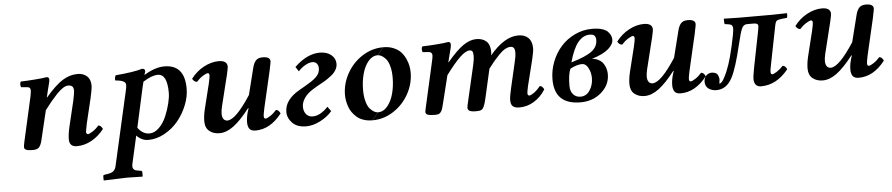

<svg xmlns="http://www.w3.org/2000/svg" viewBox="-41 -701 5569 1199"><g transform="rotate(-5 2743.5 -102.0)"><path d="M90.8 -13.2Q90.8 -20 96.2 -45.9L159.2 -326.2Q164.1 -353 164.1 -362.8Q164.1 -382.3 146 -383.8L106 -387.2Q101.6 -393.6 101.8 -405.3Q102.1 -417 106.9 -422.9Q143.6 -423.8 195.1 -427.7Q246.6 -431.6 270 -436Q285.2 -436 285.2 -418.9Q285.2 -412.1 281.7 -397.9Q278.3 -383.8 272.2 -360.8Q266.1 -337.9 262.2 -318.8L259.8 -310.1H262.2Q324.7 -383.3 370.1 -411.1Q415.5 -439 463.9 -439Q499.5 -439 522.2 -418.7Q544.9 -398.4 544.9 -358.9Q544.9 -340.3 532.2 -283.2L494.1 -124Q484.9 -78.6 484.9 -74.2Q484.9 -67.9 488.3 -63.5Q491.7 -59.1 496.1 -59.1Q504.9 -59.1 526.1 -72.8Q547.4 -86.4 564.9 -106.9Q574.2 -106.9 581.5 -99.1Q588.9 -91.3 591.8 -83Q557.1 -38.6 512.7 -14.4Q468.3 9.8 420.9 9.8Q374 9.8 374 -37.1Q374 -69.3 384.8 -115.2L422.9 -274.9Q433.1 -323.2 433.1 -335.9Q433.1 -356 424.8 -364Q416.5 -372.1 397.9 -372.1Q383.8 -372.1 365.2 -360.1Q346.7 -348.1 325.4 -325.4Q304.2 -302.7 286.6 -281.5Q269 -260.3 247.1 -231L203.1 -46.9Q195.8 -16.1 184.1 -3.2Q172.4 9.8 145 9.8Q115.7 9.8 103.3 4.4Q90.8 -1 90.8 -13.2Z M869.6 -355Q868.7 -350.1 865.7 -338.6Q862.8 -327.1 861.3 -320.8L806.6 -71.8Q837.4 -29.8 879.4 -29.8Q911.1 -29.8 939.5 -57.6Q967.8 -85.4 984.9 -125.5Q1002 -165.5 1011.7 -205.3Q1021.5 -245.1 1021.5 -272.9Q1021.5 -390.1 962.4 -390.1Q923.8 -390.1 869.6 -355ZM795.4 -23.9 755.4 153.8Q754.4 158.7 754.4 166Q754.4 177.2 761 183.8Q767.6 190.4 773.2 191.9Q778.8 193.4 788.6 194.8L807.6 198.2Q813.5 199.7 813.5 206.1V232.9L811.5 234.9Q753.4 232.9 715.3 232.9Q695.3 232.9 685.5 233.9L570.3 237.8L568.4 235.8V210Q568.4 204.1 578.6 202.1L597.7 199.2Q621.6 195.8 633.8 185.3Q646 174.8 650.4 153.8L753.4 -300.8Q760.7 -329.1 760.7 -345.2Q760.7 -373.5 695.3 -377.9Q693.4 -385.7 695.1 -395.3Q696.8 -404.8 700.7 -410.2Q814.9 -419.9 867.7 -436Q886.7 -436 886.7 -419.9Q885.7 -415 883.1 -407.2Q880.4 -399.4 879.4 -396Q949.2 -439 1007.3 -439Q1134.8 -439 1134.8 -289.1Q1134.8 -238.3 1113.3 -184.8Q1091.8 -131.3 1056.4 -88.4Q1021 -45.4 970.9 -17.8Q920.9 9.8 868.7 9.8Q827.6 9.8 795.4 -23.9Z M1509.3 -132.8 1506.3 -133.8Q1449.7 -60.5 1404.3 -26.9Q1358.9 6.8 1315.4 6.8Q1277.3 6.8 1252 -13.7Q1226.6 -34.2 1226.6 -75.2Q1226.6 -108.4 1236.3 -149.9L1275.4 -308.1Q1284.2 -346.7 1284.2 -357.9Q1284.2 -373 1274.4 -373Q1264.6 -373 1242.9 -359.4Q1221.2 -345.7 1203.1 -325.2Q1193.4 -325.2 1185.1 -332.3Q1176.8 -339.4 1174.3 -347.2Q1208 -391.6 1255.1 -416.7Q1302.2 -441.9 1348.1 -441.9Q1402.3 -441.9 1402.3 -402.8Q1402.3 -395.5 1393.6 -356L1344.2 -155.8Q1338.4 -129.9 1338.4 -112.8Q1338.4 -91.8 1346.9 -79.8Q1355.5 -67.9 1371.6 -67.9Q1423.3 -67.9 1518.6 -214.8L1560.5 -381.8Q1567.4 -410.6 1581.3 -426.3Q1595.2 -441.9 1623.5 -441.9Q1671.4 -441.9 1671.4 -413.1Q1671.4 -408.7 1669.4 -398.9Q1667.5 -389.2 1664.8 -376.2Q1662.1 -363.3 1661.1 -356.9L1607.4 -125Q1599.1 -84.5 1599.1 -76.2Q1599.1 -59.1 1609.4 -59.1Q1618.7 -59.1 1639.4 -72.5Q1660.2 -85.9 1678.2 -106.9Q1688 -106.9 1695.3 -99.1Q1702.6 -91.3 1705.6 -83Q1633.3 9.8 1540.5 9.8Q1513.7 9.8 1502.9 -4.9Q1492.2 -19.5 1492.2 -45.9Q1492.2 -84.5 1509.3 -132.8Z M1842.3 -335 1823.2 -363.8Q1901.9 -439.9 1982.4 -439.9Q2026.4 -439.9 2053.5 -417.5Q2080.6 -395 2080.6 -361.8Q2080.6 -342.8 2070.6 -324.7Q2060.5 -306.6 2042 -291.7Q2023.4 -276.9 2008.5 -267.1Q1993.7 -257.3 1971.7 -245.6Q1949.7 -233.9 1945.3 -231L1917.5 -213.9Q1884.8 -193.4 1866.5 -166.7Q1848.1 -140.1 1848.1 -111.8Q1848.1 -83.5 1863.3 -65.2Q1878.4 -46.9 1904.3 -46.9Q1951.7 -46.9 2000.5 -99.1L2021.5 -69.8Q1993.2 -36.1 1947.3 -12.5Q1901.4 11.2 1858.4 11.2Q1802.7 11.2 1772.5 -19.3Q1742.2 -49.8 1742.2 -88.9Q1742.2 -164.6 1834.5 -217.8L1871.1 -238.8Q1897 -253.9 1911.9 -263.7Q1926.8 -273.4 1941.2 -286.4Q1955.6 -299.3 1961.9 -313Q1968.3 -326.7 1968.3 -342.8Q1968.3 -361.3 1958.5 -373Q1948.7 -384.8 1931.2 -384.8Q1909.7 -384.8 1885 -370.1Q1860.4 -355.5 1842.3 -335Z M2341.3 -392.1 2380.4 -439Q2416.5 -439 2445.1 -426.8Q2473.6 -414.6 2490.5 -396Q2507.3 -377.4 2518.3 -353.3Q2529.3 -329.1 2533.2 -308.1Q2537.1 -287.1 2537.1 -267.1Q2537.1 -196.8 2502 -133.1Q2466.8 -69.3 2405.8 -29.8Q2344.7 9.8 2274.4 9.8L2313.5 -37.1Q2346.7 -37.1 2372.1 -67.9Q2397.5 -98.6 2409.9 -145.5Q2422.4 -192.4 2422.4 -246.1Q2422.4 -286.6 2413.8 -317.1Q2405.3 -347.7 2392.1 -362.8Q2378.9 -377.9 2366 -385Q2353 -392.1 2341.3 -392.1ZM2312.5 -37.1 2273.4 9.8Q2243.2 9.8 2218 1.2Q2192.9 -7.3 2176.3 -21.7Q2159.7 -36.1 2147.5 -53.5Q2135.3 -70.8 2128.7 -90.8Q2122.1 -110.8 2119.1 -128.4Q2116.2 -146 2116.2 -162.1Q2116.2 -232.4 2151.6 -296.4Q2187 -360.4 2248 -399.7Q2309.1 -439 2379.4 -439L2340.3 -392.1Q2307.1 -392.1 2281.7 -361.3Q2256.3 -330.6 2243.9 -283.7Q2231.4 -236.8 2231.4 -183.1Q2231.4 -142.6 2240 -112.1Q2248.5 -81.5 2261.7 -66.4Q2274.9 -51.3 2287.8 -44.2Q2300.8 -37.1 2312.5 -37.1Z M2779.3 -318.8 2776.9 -310.1H2779.3Q2837.4 -379.4 2880.1 -409.2Q2922.9 -439 2963.9 -439Q3002.4 -439 3025.9 -418Q3049.3 -397 3049.3 -352.1Q3049.3 -339.8 3046.9 -329.1Q3138.2 -439 3226.1 -439Q3266.6 -439 3289.3 -416.5Q3312 -394 3312 -351.1Q3312 -331.5 3300.3 -282.2L3259.3 -117.2Q3252 -83.5 3252 -74.2Q3252 -59.1 3263.2 -59.1Q3273.4 -59.1 3293.9 -74Q3314.5 -88.9 3332 -111.8Q3341.8 -111.8 3348.9 -104.5Q3356 -97.2 3358.9 -88.9Q3329.1 -41.5 3286.1 -15.9Q3243.2 9.8 3195.3 9.8Q3167.5 9.8 3154.3 -1.5Q3141.1 -12.7 3141.1 -40Q3141.1 -63.5 3153.3 -115.2L3189.9 -273.9Q3199.2 -312 3199.2 -332Q3199.2 -355.5 3192.1 -363.8Q3185.1 -372.1 3172.9 -372.1Q3156.2 -372.1 3138.2 -362.1Q3120.1 -352.1 3100.3 -331.8Q3080.6 -311.5 3065.4 -293.7Q3050.3 -275.9 3029.3 -248L2989.3 -71.8Q2980.5 -32.2 2973.1 -16.1Q2965.8 0 2956.1 4.9Q2946.3 9.8 2924.3 9.8Q2893.6 9.8 2882.3 3.2Q2871.1 -3.4 2871.1 -16.1Q2871.1 -26.9 2882.3 -71.8L2929.2 -274.9Q2938 -312.5 2938 -335.9Q2938 -356 2933.1 -364Q2928.2 -372.1 2916 -372.1Q2890.6 -372.1 2854 -336.9Q2817.4 -301.8 2764.2 -230L2725.1 -71.8Q2717.8 -41 2713.4 -26.4Q2709 -11.7 2701.4 -2.7Q2693.8 6.3 2686 8.1Q2678.2 9.8 2662.1 9.8Q2632.8 9.8 2619.9 4.4Q2606.9 -1 2606.9 -13.2Q2606.9 -20 2619.1 -71.8L2676.3 -326.2Q2682.1 -350.6 2682.1 -362.8Q2682.1 -371.6 2677 -377.4Q2671.9 -383.3 2663.1 -383.8L2623 -387.2Q2618.7 -393.6 2618.9 -405.3Q2619.1 -417 2624 -422.9Q2661.1 -423.8 2712.9 -427.7Q2764.6 -431.6 2787.1 -436Q2802.2 -436 2802.2 -418.9Q2802.2 -411.6 2799.3 -398.4Q2796.4 -385.3 2789.8 -360.4Q2783.2 -335.4 2779.3 -318.8Z M3661.6 -133.8Q3661.6 -168 3646.5 -197Q3631.3 -226.1 3607.9 -226.1Q3576.7 -226.1 3533.7 -204.1Q3517.6 -170.9 3517.6 -97.2Q3517.6 -63 3535.4 -43.5Q3553.2 -23.9 3580.6 -23.9Q3618.2 -23.9 3639.9 -57.6Q3661.6 -91.3 3661.6 -133.8ZM3709.5 -369.1Q3709.5 -384.8 3701.7 -394.8Q3693.8 -404.8 3670.9 -404.8Q3630.4 -404.8 3598.6 -367.2Q3566.9 -329.6 3542.5 -242.2Q3634.8 -269.5 3672.1 -297.6Q3709.5 -325.7 3709.5 -369.1ZM3689.5 -439.9Q3725.1 -439.9 3750.2 -432.4Q3775.4 -424.8 3787.4 -412.1Q3799.3 -399.4 3804.4 -387.2Q3809.6 -375 3809.6 -361.8Q3809.6 -332.5 3776.9 -304Q3744.1 -275.4 3671.9 -252.9Q3692.9 -252 3709.7 -243.9Q3726.6 -235.8 3736.1 -224.9Q3745.6 -213.9 3752 -199.5Q3758.3 -185.1 3760.5 -172.6Q3762.7 -160.2 3762.7 -147.9Q3762.7 -82.5 3709.5 -35.6Q3656.2 11.2 3578.6 11.2Q3415.5 11.2 3415.5 -146Q3415.5 -202.6 3436.3 -256.1Q3457 -309.6 3492.9 -350.1Q3528.8 -390.6 3580.3 -415.3Q3631.8 -439.9 3689.5 -439.9Z M4174.3 -132.8 4171.4 -133.8Q4114.7 -60.5 4069.3 -26.9Q4023.9 6.8 3980.5 6.8Q3942.4 6.8 3917 -13.7Q3891.6 -34.2 3891.6 -75.2Q3891.6 -108.4 3901.4 -149.9L3940.4 -308.1Q3949.2 -346.7 3949.2 -357.9Q3949.2 -373 3939.5 -373Q3929.7 -373 3908 -359.4Q3886.2 -345.7 3868.2 -325.2Q3858.4 -325.2 3850.1 -332.3Q3841.8 -339.4 3839.4 -347.2Q3873 -391.6 3920.2 -416.7Q3967.3 -441.9 4013.2 -441.9Q4067.4 -441.9 4067.4 -402.8Q4067.4 -395.5 4058.6 -356L4009.3 -155.8Q4003.4 -129.9 4003.4 -112.8Q4003.4 -91.8 4012 -79.8Q4020.5 -67.9 4036.6 -67.9Q4088.4 -67.9 4183.6 -214.8L4225.6 -381.8Q4232.4 -410.6 4246.3 -426.3Q4260.3 -441.9 4288.6 -441.9Q4336.4 -441.9 4336.4 -413.1Q4336.4 -408.7 4334.5 -398.9Q4332.5 -389.2 4329.8 -376.2Q4327.1 -363.3 4326.2 -356.9L4272.5 -125Q4264.2 -84.5 4264.2 -76.2Q4264.2 -59.1 4274.4 -59.1Q4283.7 -59.1 4304.4 -72.5Q4325.2 -85.9 4343.3 -106.9Q4353 -106.9 4360.4 -99.1Q4367.7 -91.3 4370.6 -83Q4298.3 9.8 4205.6 9.8Q4178.7 9.8 4168 -4.9Q4157.2 -19.5 4157.2 -45.9Q4157.2 -84.5 4174.3 -132.8Z M4677.2 -115.2 4721.2 -336.9Q4725.6 -364.3 4725.6 -365.2Q4725.6 -376.5 4718.8 -380.6Q4711.9 -384.8 4694.3 -384.8H4656.2Q4633.8 -384.8 4623 -361.3Q4612.3 -337.9 4594.2 -261.2Q4559.6 -116.2 4531.2 -62Q4498 4.4 4439.5 8.8Q4437.5 8.8 4433.8 9Q4430.2 9.3 4427 9.3Q4423.8 9.3 4421.4 8.8Q4394 6.3 4377.2 -8.5Q4360.4 -23.4 4360.4 -49.8Q4361.8 -75.2 4376 -88.6Q4390.1 -102.1 4411.1 -102.1Q4417.5 -102.1 4420.4 -101.1Q4447.3 -96.7 4452.1 -70.8Q4454.6 -64.5 4454.6 -55.2Q4454.6 -50.3 4453.4 -43.2Q4452.1 -36.1 4451.7 -33.7Q4451.2 -31.2 4452.1 -29.8Q4467.8 -29.8 4485.4 -66.9Q4519 -127 4547.4 -253.9Q4567.4 -340.8 4567.4 -366.2Q4567.4 -373.5 4564.9 -378.7Q4562.5 -383.8 4560.3 -386.5Q4558.1 -389.2 4550.3 -391.4Q4542.5 -393.6 4539.3 -394Q4536.1 -394.5 4523.9 -396Q4519 -396.5 4516.6 -397Q4514.2 -403.3 4514.2 -431.2Q4588.4 -429.2 4610.4 -429.2H4816.4L4910.2 -431.2Q4911.6 -424.8 4910.6 -414.1Q4909.7 -403.3 4906.2 -401.9L4877.4 -398.9Q4850.1 -396 4842.3 -389.4Q4834.5 -382.8 4829.6 -355L4783.2 -121.1Q4782.2 -114.3 4780.3 -105.2Q4778.3 -96.2 4777.3 -90.3Q4776.4 -84.5 4776.4 -81.1V-69.8Q4777.8 -59.1 4786.1 -59.1Q4794.9 -59.1 4815.4 -72.3Q4835.9 -85.4 4854.5 -106Q4863.8 -106 4870.8 -98.9Q4877.9 -91.8 4881.3 -82Q4807.1 9.8 4710.4 9.8Q4676.3 9.8 4668.5 -21Q4665 -32.2 4666.5 -46.9Q4667 -58.1 4671.6 -83.7Q4676.3 -109.4 4677.2 -115.2Z M5291 -132.8 5288.1 -133.8Q5231.4 -60.5 5186 -26.9Q5140.6 6.8 5097.2 6.8Q5059.1 6.8 5033.7 -13.7Q5008.3 -34.2 5008.3 -75.2Q5008.3 -108.4 5018.1 -149.9L5057.1 -308.1Q5065.9 -346.7 5065.9 -357.9Q5065.9 -373 5056.2 -373Q5046.4 -373 5024.7 -359.4Q5002.9 -345.7 4984.9 -325.2Q4975.1 -325.2 4966.8 -332.3Q4958.5 -339.4 4956.1 -347.2Q4989.7 -391.6 5036.9 -416.7Q5084 -441.9 5129.9 -441.9Q5184.1 -441.9 5184.1 -402.8Q5184.1 -395.5 5175.3 -356L5126 -155.8Q5120.1 -129.9 5120.1 -112.8Q5120.1 -91.8 5128.7 -79.8Q5137.2 -67.9 5153.3 -67.9Q5205.1 -67.9 5300.3 -214.8L5342.3 -381.8Q5349.1 -410.6 5363 -426.3Q5377 -441.9 5405.3 -441.9Q5453.1 -441.9 5453.1 -413.1Q5453.1 -408.7 5451.2 -398.9Q5449.2 -389.2 5446.5 -376.2Q5443.8 -363.3 5442.9 -356.9L5389.2 -125Q5380.9 -84.5 5380.9 -76.2Q5380.9 -59.1 5391.1 -59.1Q5400.4 -59.1 5421.1 -72.5Q5441.9 -85.9 5460 -106.9Q5469.7 -106.9 5477.1 -99.1Q5484.4 -91.3 5487.3 -83Q5415 9.8 5322.3 9.8Q5295.4 9.8 5284.7 -4.9Q5273.9 -19.5 5273.9 -45.9Q5273.9 -84.5 5291 -132.8Z"/></g></svg>

Font: Common Serif SemiBold
Style: Italic
Weight: 600
Italic angle: -12°
Designer: Philipp H. Poll, Khaled Hosny
Foundry: Stefan Peev, Context Ltd.
Version: Version 1.026